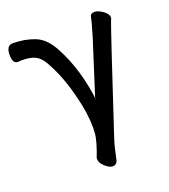

<svg xmlns="http://www.w3.org/2000/svg" viewBox="-154 -590 761 866"><g transform="rotate(-20 226.5 -156.5)"><path d="M239 185Q223 185 203 166.5Q183 148 183 131V126Q212 51 214 14L215 -11Q215 -78 194 -160Q167 -272 122 -350Q105 -381 81.5 -393Q58 -405 18 -405Q5 -405 -3 -404Q-27 -404 -27 -446Q-27 -491 4 -491Q62 -491 110 -472Q158 -453 191 -389Q253 -273 271 -119L270 -134L352 -391Q373 -461 377 -484Q380 -498 399 -498Q415 -498 437 -483Q459 -468 461 -450Q461 -445 456 -435Q444 -406 286 74Q277 101 263 168Q257 185 239 185Z"/></g></svg>

Font: LXGW WenKai Lite Medium
Style: Regular
Weight: 500
Designer: LXGW / Fontworks Inc.
Foundry: LXGW / Fontworks Inc.
Version: Version 1.511; March 25, 2025